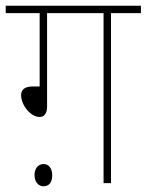

<svg xmlns="http://www.w3.org/2000/svg" viewBox="-20 -642 514 673"><path d="M145 -596H343V0H369V-596H474V-622H0V-596H119V-339H96C65 -339 54 -327 54 -308C54 -274 87 -232 119 -232C133 -232 145 -242 145 -268ZM101 -28C101 -2 117 11 132 11C150 11 163 0 163 -28C163 -52 151 -67 133 -67C115 -67 101 -53 101 -28Z"/></svg>

Font: Noto Sans Devanagari SemiCondensed Thin
Style: Regular
Weight: 100
Width: 4
Designer: Jelle Bosma - Monotype Design Team
Foundry: Monotype Imaging Inc.
Version: Version 2.004